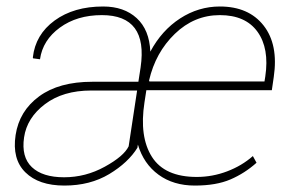

<svg xmlns="http://www.w3.org/2000/svg" viewBox="-20 -558 887 588"><path d="M436.5 -311.5 437.5 -308.6H790L792.5 -324.2Q805.2 -409.7 768.6 -460.7Q731.9 -511.7 653.3 -511.7Q574.7 -511.7 515.4 -454.3Q456.1 -397 436.5 -311.5ZM374 -109.9 399.9 -280.8H259.3Q172.9 -280.8 117.7 -239Q62.5 -197.3 53.7 -137.2Q44.9 -77.1 77.6 -46.1Q110.4 -15.1 176.3 -15.1Q242.2 -15.1 300.8 -47.4Q359.4 -79.6 374 -109.9ZM582.5 -16.1Q630.4 -16.1 675.5 -33.2Q720.7 -50.3 754.4 -80.1L765.6 -59.6Q729.5 -27.3 685.8 -8.5Q642.1 10.3 576.7 10.3Q511.2 10.3 465.6 -22.9Q419.9 -56.2 402.3 -115.2L400.9 -106.4H401.4Q373 -60.1 314.5 -24.9Q255.9 10.3 177.2 10.3Q98.6 10.3 57.6 -30.3Q16.6 -70.8 27.8 -144.5Q39.1 -218.3 99.9 -262.9Q160.6 -307.6 262.7 -307.6H403.8L410.6 -351.6Q434.1 -511.7 292 -511.7Q215.8 -511.7 163.3 -473.4Q110.8 -435.1 102.5 -376.5L81.1 -379.4L80.6 -382.3Q88.4 -452.1 147.2 -495.1Q206.1 -538.1 295.9 -538.1Q359.9 -538.1 398.7 -502.4Q437.5 -466.8 440.4 -399.9Q475.1 -464.8 531.5 -501.5Q587.9 -538.1 653.3 -538.1Q741.7 -538.1 787.4 -479.7Q833 -421.4 818.4 -322.3L812.5 -281.7H428.2Q428.2 -281.7 422.4 -244.1Q406.2 -139.2 445.3 -77.6Q484.4 -16.1 582.5 -16.1Z"/></svg>

Font: Roboto-ThinItalic
Style: Italic
Weight: 250
Italic angle: -12°
Designer: Google
Version: Version 1.100141; 2013; ttfautohint (v0.94.14-c901) -l 8 -r 